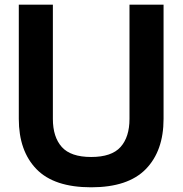

<svg xmlns="http://www.w3.org/2000/svg" viewBox="-20 -783 777 817"><path d="M60 -277V-763H205V-277Q205 -200 243 -157.5Q281 -115 368 -115Q455 -115 493 -157.5Q531 -200 531 -277V-763H676V-277Q676 -141 600.5 -63.5Q525 14 368 14Q210 14 135 -63.5Q60 -141 60 -277Z"/></svg>

Font: Open Sauce Sans
Style: Bold
Weight: 700
Designer: Alfredo Marco Pradil
Foundry: Creative Sauce Fz LLC
Version: Version 1.477